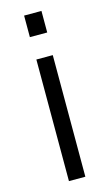

<svg xmlns="http://www.w3.org/2000/svg" viewBox="-110 -732 443 773"><g transform="rotate(-15 111.5 -345.0)"><path d="M77.1 -506.8H145.5V0H77.1ZM75.2 -690.4H147.5V-600.6H75.2Z"/></g></svg>

Font: Dinish
Style: Regular
Weight: 400
Designer: Bert Driehuis
Foundry: Playbeing
Version: Version 3.006; git-39231f3c-release